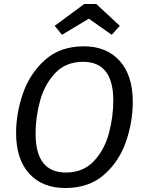

<svg xmlns="http://www.w3.org/2000/svg" viewBox="-20 -934 726 966"><path d="M648 -421Q648 -320 613.5 -220.5Q579 -121 503 -54.5Q427 12 308 12Q194 12 127.5 -60Q61 -132 61 -265Q61 -364 95.5 -464Q130 -564 206.5 -632.5Q283 -701 402 -701Q516 -701 582 -628Q648 -555 648 -421ZM159 -262Q159 -66 311 -66Q399 -66 452.5 -123.5Q506 -181 528 -263.5Q550 -346 550 -428Q550 -623 398 -623Q311 -623 257.5 -566Q204 -509 181.5 -426.5Q159 -344 159 -262ZM255 -804 404 -914H464L583 -804L542 -759L427 -840L292 -759Z"/></svg>

Font: Fira Sans
Style: Italic
Weight: 400
Italic angle: -8°
Designer: bBox Type GmbH & Carrois Corporate GbR & Edenspiekermann AG
Foundry: bBox Type GmbH & Carrois Corporate GbR & Edenspiekermann AG
Version: Version 4.301